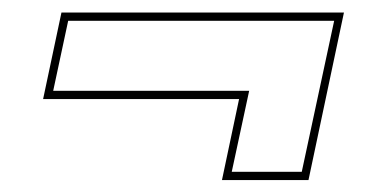

<svg xmlns="http://www.w3.org/2000/svg" viewBox="-20 -462 604 314"><path d="M542.5 -441.5 484.5 -167.5H343L371 -300H50.5L80.5 -441.5ZM526.5 -428H91.5L67 -313.5H387.5L359 -181H473.5Z"/></svg>

Font: Tourney Thin
Style: Italic
Weight: 100
Italic angle: -12°
Designer: Tyler Finck
Foundry: Etcetera Type Co
Version: Version 1.015